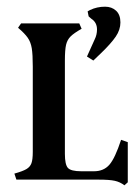

<svg xmlns="http://www.w3.org/2000/svg" viewBox="-20 -537 416 574"><path d="M34 -454 43 -467H217L224 -451Q201 -438 191 -428Q181 -418 177.5 -403Q174 -388 174 -356V-77Q174 -45 183 -35Q192 -25 223 -25H261Q290 -25 307 -44.5Q324 -64 342 -119L362 -112V8L352 17Q339 7 323 3.5Q307 0 275 0H29L23 -18Q48 -25 59 -31.5Q70 -38 74 -49Q78 -60 78 -83V-338Q78 -374 75 -392.5Q72 -411 63 -424Q54 -437 34 -454ZM294 -517Q314 -517 327 -505Q340 -493 340 -470Q340 -448 326 -427.5Q312 -407 283 -379L259 -356L240 -368L263 -419Q270 -433 270 -449Q270 -470 253 -481L245 -488L242 -503L249 -507Q270 -517 294 -517Z"/></svg>

Font: Katibeh
Style: Regular
Weight: 400
Designer: Arabic design by Kourosh Beigpour, Latin design by Eduardo Tunni, engineering by Lasse Fister
Version: Version 1.0010g